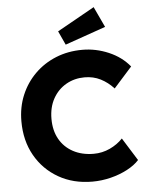

<svg xmlns="http://www.w3.org/2000/svg" viewBox="-62 -990 815 1050"><g transform="rotate(-5 346.0 -465.0)"><path d="M403 10Q298 10 217 -36.5Q136 -83 90 -164.5Q44 -246 44 -352Q44 -430 71.5 -495.5Q99 -561 148.5 -610Q198 -659 264.5 -686Q331 -713 410 -713Q484 -713 554 -683Q624 -653 668 -599L568 -487Q536 -522 496.5 -542Q457 -562 409 -562Q353 -562 307.5 -536Q262 -510 235.5 -462.5Q209 -415 209 -351Q209 -287 235.5 -240Q262 -193 310.5 -167Q359 -141 423 -141Q470 -141 512 -160.5Q554 -180 583 -211L661 -86Q637 -59 595.5 -37Q554 -15 504 -2.5Q454 10 403 10ZM322 -749 287 -825 492 -940 545 -827Z"/></g></svg>

Font: Readex Pro bold
Style: Bold
Weight: 700
Designer: Bonnie Shaver-Troup, Thomas Jockin
Foundry: Lexend
Version: Version 1.200; ttfautohint (v1.8.3)